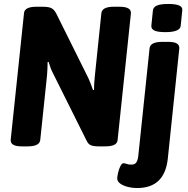

<svg xmlns="http://www.w3.org/2000/svg" viewBox="-20 -736 948 968"><path d="M90 2Q31 2 34 -32L101 -669Q103 -702 164 -702H194Q224 -702 238 -695.5Q252 -689 263 -669L426 -341Q432 -327 438 -312Q444 -297 449 -282L454 -283Q454 -300 455 -315.5Q456 -331 458 -351L491 -669Q494 -702 554 -702H583Q643 -702 640 -668L573 -31Q572 -14 556.5 -6Q541 2 509 2H480Q451 2 437.5 -4Q424 -10 416 -28L248 -365Q241 -378 235.5 -392.5Q230 -407 225 -424L220 -423Q220 -391 217 -355L183 -31Q180 2 119 2ZM672 212Q647 212 623.5 206Q600 200 585.5 189Q571 178 571 164Q571 155 575 136.5Q579 118 586.5 102.5Q594 87 603 87Q610 87 619 90.5Q628 94 642 94Q659 94 666.5 84Q674 74 677 52L734 -492Q737 -525 799 -525H827Q859 -525 872 -516.5Q885 -508 884 -492L826 64Q810 212 672 212ZM814 -574Q775 -574 758.5 -582Q742 -590 743 -606L751 -684Q753 -700 771 -708Q789 -716 829 -716Q867 -716 884 -708Q901 -700 899 -684L891 -606Q888 -574 814 -574Z"/></svg>

Font: Asap Semi Condensed Semi Condensed Regular
Style: Bold Italic
Weight: 700
Width: 4
Italic angle: -6°
Designer: Pablo Cosgaya
Foundry: Omnibus-Type
Version: Version 3.001; ttfautohint (v1.8.4.7-5d5b)